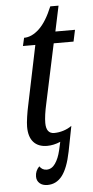

<svg xmlns="http://www.w3.org/2000/svg" viewBox="-58 -693 448 926"><g transform="rotate(-5 165.5 -230.5)"><path d="M82 153Q82 125 102 105Q115 124 136 124Q161 124 178 99.5Q195 75 204 36L213 -4Q180 10 149 10Q106 10 83 -15.5Q60 -41 60 -90Q60 -108 64.5 -138.5Q69 -169 74 -191L134 -480H74L83 -519Q120 -519 156 -552.5Q192 -586 222 -659H262L236 -536H331L319 -480H223L162 -194Q149 -136 149 -101Q149 -49 188 -49Q210 -49 232.5 -56Q255 -63 273 -76L249 47Q233 126 205 162Q177 198 134 198Q110 198 96 185.5Q82 173 82 153Z"/></g></svg>

Font: Noto Serif Cond
Style: Italic
Weight: 400
Width: 3
Italic angle: -12°
Designer: Monotype Design Team
Foundry: Monotype Imaging Inc.
Version: Version 1.001